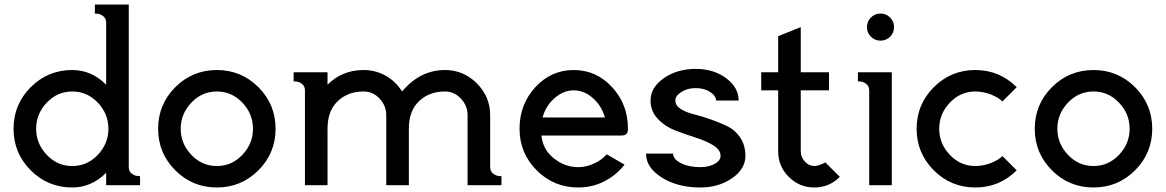

<svg xmlns="http://www.w3.org/2000/svg" viewBox="-20 -820 5161 850"><path d="M187 -365.5Q140 -316 140 -250Q140 -184 187 -134.5Q234 -85 300 -85Q366 -85 413 -134.5Q460 -184 460 -250Q460 -316 413 -365.5Q366 -415 300 -415Q234 -415 187 -365.5ZM550 -800V-80Q550 -62 562.5 -52Q575 -42 588 -41L600 -40V0H450V-55Q385 10 300 10Q192 10 116 -66Q40 -142 40 -250Q40 -358 116 -434Q192 -510 300 -510Q385 -510 450 -445V-720Q450 -738 437.5 -748Q425 -758 412 -759L400 -760V-800Z M827 -365.5Q780 -316 780 -250Q780 -184 827 -134.5Q874 -85 940 -85Q1006 -85 1053 -134.5Q1100 -184 1100 -250Q1100 -316 1053 -365.5Q1006 -415 940 -415Q874 -415 827 -365.5ZM1124 -434Q1200 -358 1200 -250Q1200 -142 1124 -66Q1048 10 940 10Q832 10 756 -66Q680 -142 680 -250Q680 -358 756 -434Q832 -510 940 -510Q1048 -510 1124 -434Z M1760 -415Q1840 -510 1950 -510Q2032 -510 2091 -451Q2150 -392 2150 -310V-80Q2150 -62 2162.5 -52Q2175 -42 2188 -41L2200 -40V0H2050V-310Q2050 -352 2020.5 -383.5Q1991 -415 1950 -415Q1880 -415 1835 -372Q1790 -329 1790 -250V0H1690V-310Q1690 -352 1660.5 -383.5Q1631 -415 1590 -415Q1520 -415 1475 -372Q1430 -329 1430 -250V0H1330V-420Q1330 -438 1317.5 -448Q1305 -458 1292 -459L1280 -460V-500H1430V-445Q1495 -510 1590 -510Q1643 -510 1688 -484.5Q1733 -459 1760 -415Z M2382 -300H2658Q2644 -351 2605 -385.5Q2566 -420 2520 -420Q2474 -420 2435 -385.5Q2396 -351 2382 -300ZM2540 -80Q2575 -80 2610 -96Q2645 -112 2666 -137L2745 -91Q2708 -44 2655 -17Q2602 10 2540 10Q2432 10 2356 -66Q2280 -142 2280 -250Q2280 -358 2350 -434Q2420 -510 2520 -510Q2620 -510 2690 -434Q2760 -358 2760 -250Q2760 -234 2753 -227Q2746 -220 2730 -220H2377Q2383 -158 2432 -119Q2481 -80 2540 -80Z M3060 -515Q3139 -515 3194.5 -474Q3250 -433 3250 -375H3150Q3150 -396 3123.5 -413Q3097 -430 3060 -430Q3023 -430 2996.5 -413Q2970 -396 2970 -375Q2970 -353 2993 -338Q3016 -323 3050.5 -314.5Q3085 -306 3125 -292Q3165 -278 3199.5 -261.5Q3234 -245 3257 -211Q3280 -177 3280 -130Q3280 -72 3221 -31Q3162 10 3080 10Q2980 10 2910 -34Q2840 -78 2840 -140H2960Q2960 -115 2995 -97.5Q3030 -80 3080 -80Q3118 -80 3144 -94.5Q3170 -109 3170 -130Q3170 -157 3138 -176.5Q3106 -196 3060.5 -210.5Q3015 -225 2969.5 -242.5Q2924 -260 2892 -294Q2860 -328 2860 -375Q2860 -433 2919 -474Q2978 -515 3060 -515Z M3634 -101 3698 -37Q3651 10 3585 10Q3519 10 3472 -37Q3425 -84 3425 -150V-420H3350V-500H3425V-660L3525 -700V-500H3650V-420H3525V-150Q3525 -125 3543 -105Q3561 -85 3585 -85Q3604 -85 3634 -101Z M3835.5 -657.5Q3818 -675 3818 -700Q3818 -725 3835.5 -742.5Q3853 -760 3878 -760Q3903 -760 3920.5 -742.5Q3938 -725 3938 -700Q3938 -675 3920.5 -657.5Q3903 -640 3878 -640Q3853 -640 3835.5 -657.5ZM3778 -460V-500H3928V0H3828V-420Q3828 -438 3815.5 -448Q3803 -458 3790 -459Z M4298 -85Q4331 -85 4364.5 -97.5Q4398 -110 4418 -129L4481 -66Q4405 10 4298 10Q4190 10 4114 -66Q4038 -142 4038 -250Q4038 -358 4114 -434Q4190 -510 4298 -510Q4405 -510 4481 -434L4418 -371Q4398 -390 4364.5 -402.5Q4331 -415 4298 -415Q4232 -415 4185 -365.5Q4138 -316 4138 -250Q4138 -184 4185 -134.5Q4232 -85 4298 -85Z M4708 -365.5Q4661 -316 4661 -250Q4661 -184 4708 -134.5Q4755 -85 4821 -85Q4887 -85 4934 -134.5Q4981 -184 4981 -250Q4981 -316 4934 -365.5Q4887 -415 4821 -415Q4755 -415 4708 -365.5ZM5005 -434Q5081 -358 5081 -250Q5081 -142 5005 -66Q4929 10 4821 10Q4713 10 4637 -66Q4561 -142 4561 -250Q4561 -358 4637 -434Q4713 -510 4821 -510Q4929 -510 5005 -434Z"/></svg>

Font: Laverick
Style: Regular
Weight: 400
Designer: Daniel Pimley
Foundry: Daniel Pimley
Version: Version 1.000;PS 001.001;hotconv 1.0.56